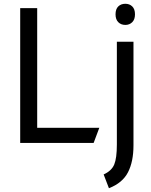

<svg xmlns="http://www.w3.org/2000/svg" viewBox="-20 -757 802 1017"><path d="M592 -681Q592 -709 606.5 -723Q621 -737 644 -737Q666 -737 680.5 -723Q695 -709 695 -681Q695 -654 680.5 -639.5Q666 -625 644 -625Q621 -625 606.5 -639.5Q592 -654 592 -681ZM87 0V-714H177V-80H506L476 0ZM557 240 529 167Q571 148 585 114.5Q599 81 599 8V-536H687V13Q687 99 658 155.5Q629 212 557 240Z"/></svg>

Font: Advent Sans Logo
Style: Regular
Weight: 400
Designer: Types & Symbols
Foundry: Types & Symbols
Version: Version 1.002